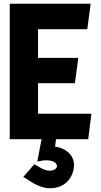

<svg xmlns="http://www.w3.org/2000/svg" viewBox="-20 -733 538 1025"><path d="M163 144 104 212 116 218C129 225 185 272 246 272C326 272 371 218 375 152C378 88 318 54 274 50L279 10H451L468 -126H183V-289H380L398 -424H183V-577H446L464 -713H32V10H202L179 129L193 127C199 126 211 122 233 123C271 124 286 143 284 155C282 167 270 178 244 178C211 178 182 152 163 144Z"/></svg>

Font: Bluebird
Style: SfBdNrw
Weight: 700
Designer: Jasper
Foundry: Cannot Into Space Fonts
Version: Version 0.98